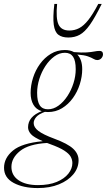

<svg xmlns="http://www.w3.org/2000/svg" viewBox="-104 -690 542 975"><path d="M88 265Q14 265 -34.8 238.8Q-83.5 212.5 -83.5 162Q-83.5 112 -38.2 74.5Q7 37 113 27Q67.5 7.5 53 -9Q38.5 -25.5 38.5 -43.5Q38.5 -98.5 108 -125.5Q79.5 -134 65.5 -158.5Q51.5 -183 51.5 -218Q51.5 -256.5 63.8 -295Q76 -333.5 99 -365.2Q122 -397 154 -416.5Q186 -436 225.5 -436Q252.5 -436 271.5 -425.5Q311.5 -422 335.8 -423.8Q360 -425.5 374.8 -428.5Q389.5 -431.5 401.5 -431.5Q419 -431.5 419 -414.5Q419 -403.5 410.8 -394.2Q402.5 -385 389.5 -385Q380.5 -385 370.8 -391Q361 -397 342.2 -403.8Q323.5 -410.5 288.5 -413Q313.5 -387.5 313.5 -339Q313.5 -301 301.2 -262.2Q289 -223.5 266 -191.8Q243 -160 211 -140.5Q179 -121 139.5 -121Q131.5 -121 124 -122Q92 -110.5 79.5 -95.2Q67 -80 67 -65Q67 -43.5 91.2 -25Q115.5 -6.5 171 14Q240 39.5 267.5 65.2Q295 91 295 123.5Q295 163 268.5 195Q242 227 195.5 246Q149 265 88 265ZM139.5 -135Q167.5 -135 193 -153.5Q218.5 -172 238.2 -202Q258 -232 269.2 -267.8Q280.5 -303.5 280.5 -338.5Q280.5 -382 267 -402Q253.5 -422 225.5 -422Q197.5 -422 172 -403.5Q146.5 -385 126.8 -355Q107 -325 95.8 -289.2Q84.5 -253.5 84.5 -218.5Q84.5 -175 98 -155Q111.5 -135 139.5 -135ZM-46 157.5Q-46 200.5 -9.8 225.2Q26.5 250 88.5 250Q145 250 184 233.8Q223 217.5 243.2 191.8Q263.5 166 263.5 138Q263.5 121 254.8 105.5Q246 90 222 74.5Q198 59 151 42Q142.5 39 135 36Q41.5 41.5 -2.2 76.8Q-46 112 -46 157.5ZM248 -535Q275 -535 298 -547Q321 -559 344.2 -588.2Q367.5 -617.5 395 -670H412.5Q378.5 -601 352.5 -564.2Q326.5 -527.5 301 -513.5Q275.5 -499.5 243 -499.5Q211 -499.5 192.5 -513.5Q174 -527.5 169 -564.2Q164 -601 172 -670H186Q179 -596 193.2 -565.5Q207.5 -535 248 -535Z"/></svg>

Font: Newsreader Text ExtraLight
Style: Italic
Weight: 275
Italic angle: -17°
Designer: Hugues Gentile
Foundry: Production Type
Version: Version 1.001